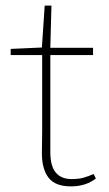

<svg xmlns="http://www.w3.org/2000/svg" viewBox="-20 -650 388 683"><path d="M232 13Q177 13 153 -17.5Q129 -48 129 -106Q129 -126 129.5 -143.5Q130 -161 130 -180V-454H18V-476L129 -481L139 -630H163L159 -480H311V-454H159V-109Q159 -59 178.5 -36Q198 -13 235 -13Q260 -13 277.5 -18Q295 -23 313 -31L321 -15Q305 -2 282.5 5.5Q260 13 232 13Z"/></svg>

Font: Source Serif 4 SmText ExtraLight
Style: Regular
Weight: 200
Designer: Frank Grießhammer
Foundry: Adobe
Version: Version 4.005;hotconv 1.1.0;makeotfexe 2.6.0